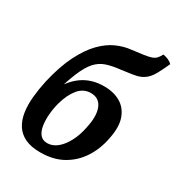

<svg xmlns="http://www.w3.org/2000/svg" viewBox="-173 -833 886 955"><g transform="rotate(30 270.0 -355.0)"><path d="M199 9Q146 9 111.5 -7.5Q77 -24 58 -54Q39 -84 33 -124.5Q27 -165 31.5 -212Q36 -259 47 -310Q70 -409 103 -474.5Q136 -540 174.5 -579.5Q213 -619 254.5 -637.5Q296 -656 336 -660Q379 -665 405 -669Q431 -673 445.5 -678Q460 -683 469 -692.5Q478 -702 487 -719Q504 -716 517.5 -710Q531 -704 540 -694Q522 -654 508 -628.5Q494 -603 479 -589Q464 -575 446 -567.5Q428 -560 403 -556.5Q378 -553 343 -548Q295 -543 262 -532Q229 -521 204.5 -494Q180 -467 158 -414Q136 -361 110 -271L103 -291Q134 -360 186.5 -397.5Q239 -435 311 -435Q367 -435 406 -412Q445 -389 461.5 -342.5Q478 -296 463 -224Q450 -156 415.5 -103.5Q381 -51 327 -21Q273 9 199 9ZM206 -48Q236 -48 262.5 -69.5Q289 -91 309 -129.5Q329 -168 338 -216Q354 -288 336.5 -330.5Q319 -373 271 -373Q229 -373 200.5 -338.5Q172 -304 156 -247Q147 -214 144 -179Q141 -144 145.5 -114Q150 -84 164.5 -66Q179 -48 206 -48ZM105 -345H158V-320H105Z"/></g></svg>

Font: Vollkorn SemiBold
Style: Italic
Weight: 600
Italic angle: -11°
Designer: Friedrich Althausen
Foundry: Friedrich Althausen
Version: Version 5.000